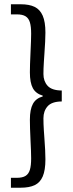

<svg xmlns="http://www.w3.org/2000/svg" viewBox="-20 -728 342 900"><path d="M269.5 -252.4V-303.7Q222.7 -304.2 203.1 -325.9Q183.6 -347.7 183.6 -380.9Q183.6 -405.8 185.5 -435.3Q187.5 -464.8 188 -473.1Q192.9 -539.6 192.9 -575.2Q192.9 -625.5 180.2 -654.5Q167.5 -683.6 142.3 -695.8Q117.2 -708 76.7 -708H31.2V-660.6H59.1Q85.4 -660.6 99.9 -651.6Q114.3 -642.6 120.1 -623.3Q126 -604 126 -569.8Q126 -542.5 123 -481.9Q120.1 -420.4 120.1 -389.2Q120.1 -340.3 134 -314.7Q147.9 -289.1 180.2 -279.8V-275.9Q148.4 -267.1 134.3 -241.2Q120.1 -215.3 120.1 -167Q120.1 -131.8 123 -71.3Q126 -14.6 126 14.2Q126 48.3 120.1 67.9Q114.3 87.4 99.9 96.4Q85.4 105.5 59.1 105.5H31.2V151.9H76.7Q117.2 151.9 142.6 139.9Q168 127.9 180.4 98.9Q192.9 69.8 192.9 19Q192.9 -18.6 188 -82Q187.5 -89.4 185.5 -117.9Q183.6 -146.5 183.6 -173.8Q183.6 -207.5 203.1 -229.7Q222.7 -252 269.5 -252.4Z"/></svg>

Font: Varta
Style: Regular
Weight: 400
Designer: Joana Correia, Viktoriya Grabowska, Eben Sorkin
Foundry: Sorkin Type
Version: Version 1.003; ttfautohint (v1.3) -l 8 -r 24 -G 200 -x 12 -H